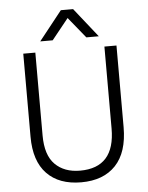

<svg xmlns="http://www.w3.org/2000/svg" viewBox="-59 -927 757 983"><g transform="rotate(-5 319.5 -435.5)"><path d="M236 -729H172L291 -879H354L473 -729H409L322 -836ZM559 -255Q559 -125 496 -58.5Q433 8 319 8Q205 8 142.5 -57Q80 -122 80 -247V-674H142V-248Q142 -147 189.5 -99.5Q237 -52 318 -52Q497 -52 497 -253V-674H559Z"/></g></svg>

Font: Hind Kochi Light
Style: Regular
Weight: 300
Designer: Dhruvi Tolia
Foundry: Indian Type Foundry
Version: Version 0.702;PS 1.0;hotconv 1.0.81;makeotf.lib2.5.63406